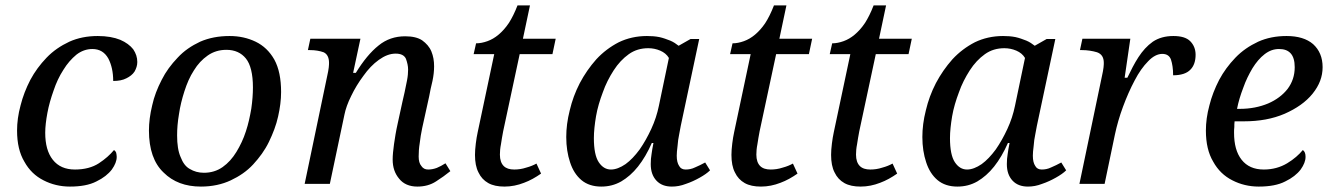

<svg xmlns="http://www.w3.org/2000/svg" viewBox="-20 -679 4923 709"><path d="M238 10C203 10 170 2 141 -13C111 -28 87 -51 70 -82C52 -112 43 -150 43 -197C43 -226 47 -257 56 -290C64 -322 76 -353 92 -384C108 -414 128 -441 152 -466C176 -491 204 -510 236 -525C267 -539 302 -546 341 -546C374 -546 402 -541 424 -532C445 -523 461 -511 472 -497C482 -482 487 -467 487 -450C487 -437 483 -426 477 -415C470 -404 459 -396 447 -390C434 -383 417 -380 398 -380C398 -412 392 -440 380 -463C367 -486 348 -498 321 -498C300 -498 280 -491 262 -477C244 -462 228 -444 214 -421C199 -398 187 -372 178 -345C168 -317 160 -289 155 -262C150 -235 147 -210 147 -189C147 -146 156 -113 175 -89C194 -65 221 -53 257 -53C292 -53 322 -61 345 -76C368 -91 387 -108 401 -125C404 -123 407 -120 409 -115C410 -110 411 -105 411 -100C411 -85 405 -70 393 -53C380 -36 361 -21 336 -9C311 4 278 10 238 10Z M722 10C665 10 619 -7 584 -42C548 -76 530 -128 530 -197C530 -226 534 -257 542 -290C549 -322 561 -353 577 -384C592 -414 612 -441 636 -466C659 -491 687 -510 719 -525C751 -539 787 -546 828 -546C863 -546 895 -539 924 -525C953 -511 976 -489 993 -459C1010 -428 1018 -388 1018 -339C1018 -310 1014 -280 1007 -249C1000 -217 988 -186 973 -155C958 -124 938 -97 915 -72C892 -47 864 -28 832 -13C800 2 763 10 722 10ZM733 -41C759 -41 782 -48 802 -62C822 -76 839 -95 853 -118C867 -141 879 -166 888 -194C897 -221 903 -249 908 -278C912 -306 914 -332 914 -356C914 -406 905 -442 888 -463C871 -484 847 -495 816 -495C790 -495 767 -488 747 -474C727 -460 710 -442 696 -419C681 -396 670 -370 661 -342C652 -314 645 -286 641 -258C636 -229 634 -203 634 -179C634 -146 638 -119 647 -99C655 -78 666 -63 681 -55C696 -46 713 -41 733 -41Z M1521 10C1492 10 1469 0 1454 -19C1438 -38 1430 -61 1430 -90C1430 -106 1432 -125 1435 -147C1438 -168 1442 -194 1449 -225L1466 -303C1468 -312 1471 -324 1474 -338C1477 -352 1480 -367 1483 -382C1486 -397 1487 -411 1487 -422C1487 -435 1484 -448 1479 -462C1473 -475 1460 -481 1441 -481C1420 -481 1400 -473 1379 -458C1358 -443 1339 -423 1322 -399C1304 -375 1289 -350 1277 -325C1264 -299 1256 -276 1252 -256L1198 0H1105L1189 -402C1191 -411 1193 -421 1194 -430C1195 -439 1195 -444 1195 -447C1195 -467 1188 -480 1175 -486C1161 -491 1144 -494 1125 -494H1117L1126 -536H1311L1284 -410H1294C1321 -454 1349 -488 1378 -511C1406 -534 1439 -545 1476 -545C1503 -545 1524 -540 1539 -530C1554 -519 1566 -506 1573 -489C1580 -472 1583 -454 1583 -434C1583 -417 1581 -399 1577 -380C1572 -360 1568 -341 1565 -324L1539 -206C1535 -187 1532 -169 1530 -151C1527 -133 1526 -116 1526 -101C1526 -86 1529 -74 1536 -66C1542 -57 1550 -53 1561 -53C1572 -53 1582 -55 1593 -59C1603 -63 1614 -69 1625 -76L1643 -47C1627 -34 1609 -21 1590 -9C1570 4 1547 10 1521 10Z M1843 10C1819 10 1799 6 1783 -3C1767 -12 1755 -25 1747 -42C1738 -59 1734 -81 1734 -107C1734 -119 1735 -133 1737 -149C1739 -164 1741 -178 1744 -191L1805 -479H1729L1738 -519C1752 -519 1766 -522 1780 -527C1794 -532 1808 -540 1821 -551C1834 -562 1847 -576 1859 -594C1870 -611 1881 -633 1891 -659H1937L1911 -536H2032L2020 -479H1899L1838 -194C1835 -177 1832 -162 1830 -147C1827 -132 1826 -119 1826 -108C1826 -89 1831 -75 1840 -66C1849 -57 1862 -53 1879 -53C1893 -53 1908 -55 1923 -60C1938 -64 1950 -69 1961 -75L1978 -38C1958 -24 1937 -12 1915 -4C1892 5 1868 10 1843 10Z M2200 10C2171 10 2146 2 2127 -14C2108 -30 2094 -52 2085 -80C2076 -107 2071 -138 2071 -173C2071 -204 2075 -237 2084 -272C2092 -306 2104 -339 2121 -372C2138 -404 2158 -433 2182 -460C2206 -486 2234 -507 2265 -523C2296 -538 2331 -546 2369 -546C2385 -546 2400 -545 2415 -542C2429 -539 2442 -534 2455 -529C2467 -524 2477 -517 2486 -510L2530 -535H2562L2494 -215C2493 -208 2491 -197 2488 -183C2485 -169 2483 -155 2482 -140C2480 -125 2479 -113 2479 -104C2479 -87 2482 -75 2488 -66C2493 -57 2501 -53 2512 -53C2523 -53 2535 -55 2547 -61C2559 -66 2571 -72 2584 -79L2602 -50C2593 -41 2580 -32 2564 -23C2548 -14 2531 -6 2513 0C2495 7 2478 10 2461 10C2437 10 2418 3 2404 -12C2390 -27 2383 -47 2383 -73C2383 -86 2384 -99 2386 -110C2387 -121 2390 -134 2393 -151H2387C2372 -117 2355 -88 2336 -64C2317 -40 2296 -22 2274 -9C2251 4 2227 10 2200 10ZM2236 -53C2253 -53 2271 -60 2290 -73C2308 -86 2325 -104 2342 -127C2358 -150 2372 -175 2385 -203C2398 -231 2407 -259 2413 -288L2450 -465C2443 -477 2432 -486 2418 -492C2404 -498 2389 -501 2374 -501C2347 -501 2323 -494 2302 -479C2281 -464 2262 -444 2246 -419C2230 -394 2216 -367 2206 -338C2195 -309 2186 -279 2181 -250C2176 -220 2173 -193 2173 -169C2173 -128 2179 -98 2191 -80C2203 -62 2218 -53 2236 -53Z M2790 10C2766 10 2746 6 2730 -3C2714 -12 2702 -25 2694 -42C2685 -59 2681 -81 2681 -107C2681 -119 2682 -133 2684 -149C2686 -164 2688 -178 2691 -191L2752 -479H2676L2685 -519C2699 -519 2713 -522 2727 -527C2741 -532 2755 -540 2768 -551C2781 -562 2794 -576 2806 -594C2817 -611 2828 -633 2838 -659H2884L2858 -536H2979L2967 -479H2846L2785 -194C2782 -177 2779 -162 2777 -147C2774 -132 2773 -119 2773 -108C2773 -89 2778 -75 2787 -66C2796 -57 2809 -53 2826 -53C2840 -53 2855 -55 2870 -60C2885 -64 2897 -69 2908 -75L2925 -38C2905 -24 2884 -12 2862 -4C2839 5 2815 10 2790 10Z M3158 10C3134 10 3114 6 3098 -3C3082 -12 3070 -25 3062 -42C3053 -59 3049 -81 3049 -107C3049 -119 3050 -133 3052 -149C3054 -164 3056 -178 3059 -191L3120 -479H3044L3053 -519C3067 -519 3081 -522 3095 -527C3109 -532 3123 -540 3136 -551C3149 -562 3162 -576 3174 -594C3185 -611 3196 -633 3206 -659H3252L3226 -536H3347L3335 -479H3214L3153 -194C3150 -177 3147 -162 3145 -147C3142 -132 3141 -119 3141 -108C3141 -89 3146 -75 3155 -66C3164 -57 3177 -53 3194 -53C3208 -53 3223 -55 3238 -60C3253 -64 3265 -69 3276 -75L3293 -38C3273 -24 3252 -12 3230 -4C3207 5 3183 10 3158 10Z M3515 10C3486 10 3461 2 3442 -14C3423 -30 3409 -52 3400 -80C3391 -107 3386 -138 3386 -173C3386 -204 3390 -237 3399 -272C3407 -306 3419 -339 3436 -372C3453 -404 3473 -433 3497 -460C3521 -486 3549 -507 3580 -523C3611 -538 3646 -546 3684 -546C3700 -546 3715 -545 3730 -542C3744 -539 3757 -534 3770 -529C3782 -524 3792 -517 3801 -510L3845 -535H3877L3809 -215C3808 -208 3806 -197 3803 -183C3800 -169 3798 -155 3797 -140C3795 -125 3794 -113 3794 -104C3794 -87 3797 -75 3803 -66C3808 -57 3816 -53 3827 -53C3838 -53 3850 -55 3862 -61C3874 -66 3886 -72 3899 -79L3917 -50C3908 -41 3895 -32 3879 -23C3863 -14 3846 -6 3828 0C3810 7 3793 10 3776 10C3752 10 3733 3 3719 -12C3705 -27 3698 -47 3698 -73C3698 -86 3699 -99 3701 -110C3702 -121 3705 -134 3708 -151H3702C3687 -117 3670 -88 3651 -64C3632 -40 3611 -22 3589 -9C3566 4 3542 10 3515 10ZM3551 -53C3568 -53 3586 -60 3605 -73C3623 -86 3640 -104 3657 -127C3673 -150 3687 -175 3700 -203C3713 -231 3722 -259 3728 -288L3765 -465C3758 -477 3747 -486 3733 -492C3719 -498 3704 -501 3689 -501C3662 -501 3638 -494 3617 -479C3596 -464 3577 -444 3561 -419C3545 -394 3531 -367 3521 -338C3510 -309 3501 -279 3496 -250C3491 -220 3488 -193 3488 -169C3488 -128 3494 -98 3506 -80C3518 -62 3533 -53 3551 -53Z M3966 0 4050 -402C4052 -411 4054 -421 4055 -430C4056 -439 4056 -444 4056 -447C4056 -467 4048 -480 4031 -486C4014 -491 3995 -494 3976 -494H3968L3977 -536H4154L4133 -392H4143C4156 -419 4169 -445 4184 -468C4199 -491 4216 -510 4237 -525C4258 -539 4283 -546 4313 -546C4341 -546 4362 -540 4375 -527C4388 -514 4395 -497 4395 -477C4395 -454 4389 -435 4376 -422C4363 -408 4341 -401 4312 -401C4312 -425 4309 -444 4304 -459C4299 -473 4288 -480 4272 -480C4255 -480 4237 -471 4220 -453C4202 -435 4185 -411 4170 -382C4154 -352 4140 -320 4127 -285C4114 -250 4104 -215 4097 -182L4059 0H3966Z M4628 10C4593 10 4560 2 4531 -13C4501 -28 4477 -51 4460 -82C4442 -112 4433 -150 4433 -197C4433 -226 4437 -257 4446 -290C4454 -322 4466 -353 4482 -384C4498 -414 4518 -441 4542 -466C4566 -491 4594 -510 4626 -525C4657 -539 4692 -546 4731 -546C4773 -546 4806 -536 4829 -516C4852 -495 4864 -467 4864 -431C4864 -396 4852 -364 4827 -333C4802 -302 4767 -278 4724 -259C4680 -240 4630 -231 4574 -231H4539C4538 -224 4538 -217 4538 -210C4537 -203 4537 -196 4537 -189C4537 -146 4546 -113 4565 -89C4584 -65 4611 -53 4647 -53C4679 -53 4708 -61 4733 -76C4758 -91 4777 -108 4791 -125C4798 -120 4801 -112 4801 -100C4801 -85 4795 -70 4783 -53C4770 -36 4751 -21 4726 -9C4701 4 4668 10 4628 10ZM4548 -277H4558C4597 -277 4632 -284 4663 -297C4693 -310 4717 -328 4735 -351C4752 -374 4761 -400 4761 -431C4761 -454 4756 -471 4746 -482C4736 -493 4722 -498 4703 -498C4684 -498 4667 -492 4650 -479C4633 -466 4618 -448 4605 -427C4592 -405 4580 -381 4571 -355C4561 -329 4553 -303 4548 -277Z"/></svg>

Font: NameLogos Serif
Style: Italic
Weight: 500
Version: Version 0.1